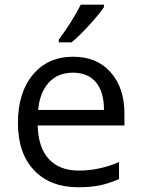

<svg xmlns="http://www.w3.org/2000/svg" viewBox="-20 -786 601 816"><path d="M312 9.8Q193.4 9.8 124.8 -62.5Q56.2 -134.8 56.2 -263.2Q56.2 -392.6 119.9 -468.8Q183.6 -544.9 291 -544.9Q391.6 -544.9 450.2 -478.8Q508.8 -412.6 508.8 -304.2V-252.9H140.1Q142.6 -158.7 187.7 -109.9Q232.9 -61 314.9 -61Q401.4 -61 485.8 -97.2V-24.9Q442.9 -6.3 404.5 1.7Q366.2 9.8 312 9.8ZM290 -477.1Q225.6 -477.1 187.3 -435.1Q148.9 -393.1 142.1 -318.8H421.9Q421.9 -395.5 387.7 -436.3Q353.5 -477.1 290 -477.1ZM230 -618.2Q253.4 -648.4 280.5 -691.4Q307.6 -734.4 323.2 -766.1H421.9V-755.9Q400.4 -724.1 357.9 -677.7Q315.4 -631.3 284.2 -606H230Z"/></svg>

Font: f02034202
Style: Regular
Weight: 400
Foundry: Ascender Corporation
Version: Version 1.10